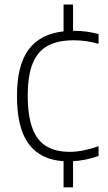

<svg xmlns="http://www.w3.org/2000/svg" viewBox="-20 -680 461 820"><path d="M98.5 -272Q98.5 -184.5 118.8 -131.5Q139 -78.5 178.5 -55Q218 -31.5 278 -31.5Q332.5 -31.5 401 -55.5V-14Q346.5 5.5 292 8.5V120H251.5V8.5Q153.5 2.5 103 -64.8Q52.5 -132 52.5 -270Q52.5 -402 102.5 -468.8Q152.5 -535.5 251.5 -546V-660.5H292V-548.5H295.5Q349.5 -548.5 401 -534.5V-493Q346 -508 296 -508Q228 -508 184.8 -485Q141.5 -462 120 -410.2Q98.5 -358.5 98.5 -272Z"/></svg>

Font: Encode Sans ExtraLight
Style: Regular
Weight: 275
Designer: Multiple Designers
Foundry: Impallari Type
Version: Version 2.000